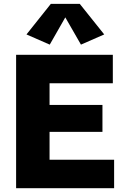

<svg xmlns="http://www.w3.org/2000/svg" viewBox="-20 -992 654 1012"><path d="M64.9 0V-703.1H574.7V-553.2H241.2V-439H520V-296.9H241.2V-149.9H581.5V0ZM242.2 -756.8 119.6 -810.5 248 -971.7H400.4L529.3 -810.5L406.7 -756.8L324.2 -900.4Z"/></svg>

Font: Schibsted Grotesk ExtraBold
Style: Regular
Weight: 800
Designer: Bakken & Baeck AS, Henrik Kongsvoll
Foundry: Schibsted ASA
Version: Version 1.100; ttfautohint (v1.8.4.7-5d5b);gftools[0.9.25]